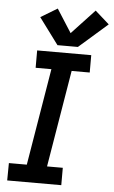

<svg xmlns="http://www.w3.org/2000/svg" viewBox="-64 -1026 632 1068"><g transform="rotate(5 252.5 -492.0)"><path d="M18 0H320V-97H232L322 -638H423V-735H121V-638H209L119 -97H19ZM231 -774H345L505 -914L426 -984L298 -847L215 -977L122 -921Z"/></g></svg>

Font: Iosevka Sparkle Semibold
Style: Italic
Weight: 600
Italic angle: -9°
Designer: Belleve Invis
Foundry: Belleve Invis
Version: Version 4.5.0; ttfautohint (v1.8.3)